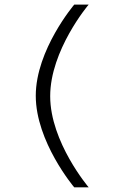

<svg xmlns="http://www.w3.org/2000/svg" viewBox="-20 -720 540 832"><path d="M301.7 -700C301.7 -700 135 -504.2 135 -305C135 -106.7 299.2 89.2 301.7 91.7H364.2C364.2 91.7 197.5 -104.2 197.5 -303.3C197.5 -501.7 361.7 -697.5 364.2 -700Z"/></svg>

Font: Amy Mono
Style: Regular
Weight: 400
Monospace: yes
Version: Version 001.000